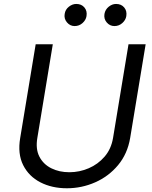

<svg xmlns="http://www.w3.org/2000/svg" viewBox="-20 -955 781 987"><path d="M640.6 -727.3H728.7L649.1 -245.7Q635.3 -164.1 587 -106.2Q538.7 -48.3 469.5 -17.8Q400.2 12.8 323.9 12.8Q246.8 12.8 187.5 -17.8Q128.2 -48.3 99.1 -106.2Q70 -164.1 83.8 -245.7L163.4 -727.3H251.4L171.9 -245.7Q162.3 -188.9 182.5 -149.7Q202.8 -110.4 243.6 -90Q284.4 -69.6 336.6 -69.6Q388.1 -69.6 435.9 -90Q483.7 -110.4 517.6 -149.7Q551.5 -188.9 561.1 -245.7ZM568.2 -821Q544.7 -821 528.8 -839.5Q512.8 -858 517 -883.5Q521 -905.9 538.7 -920.3Q556.5 -934.7 576.7 -934.7Q603.3 -934.7 618.4 -916.7Q633.5 -898.8 629.3 -872.2Q626.1 -851.9 608.8 -836.5Q591.6 -821 568.2 -821ZM363.6 -821Q340.2 -821 324.2 -840Q308.2 -859 312.5 -883.5Q315.7 -905.9 333.8 -920.3Q351.9 -934.7 372.2 -934.7Q398.8 -934.7 413.9 -916.7Q429 -898.8 424.7 -872.2Q421.5 -851.9 404.3 -836.5Q387.1 -821 363.6 -821Z"/></svg>

Font: Inter UI
Style: Italic
Weight: 400
Italic angle: -9.39999°
Designer: Rasmus Andersson
Foundry: rsms
Version: 3.2;8d6f07862